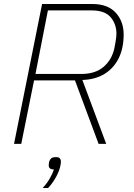

<svg xmlns="http://www.w3.org/2000/svg" viewBox="-20 -718 669 958"><path d="M150 -317 86 0H50L190 -698H441Q518 -698 557.5 -654.5Q597 -611 597 -546Q597 -478 572.5 -428Q548 -378 502 -349.5Q456 -321 391 -319L510 0H472L354 -317ZM157 -349H386Q456 -349 497.5 -385Q539 -421 551 -479Q555 -499 557 -512Q559 -525 560 -534Q561 -543 561 -549Q561 -598 532 -632Q503 -666 438 -666H219ZM259 66Q274 66 279 72.5Q284 79 284 87Q284 91 283.5 95Q283 99 282 105Q278 131 260.5 163.5Q243 196 220 220H193Q216 195 229.5 170.5Q243 146 249 128Q234 127 228.5 121.5Q223 116 223 108Q223 106 223.5 101Q224 96 225 90Q228 79 235 72.5Q242 66 259 66Z"/></svg>

Font: IBM Plex Sans ExtraLight
Style: Italic
Weight: 250
Italic angle: -11.31°
Designer: Mike Abbink, Paul van der Laan, Pieter van Rosmalen
Foundry: Bold Monday
Version: Version 3.201